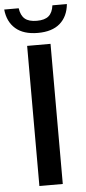

<svg xmlns="http://www.w3.org/2000/svg" viewBox="-98 -975 455 1010"><g transform="rotate(-5 129.5 -470.5)"><path d="M68 0V-740H191.5V0ZM130.5 -803Q55 -803 13 -839.5Q-29 -876 -35.5 -941H41Q46.5 -902.5 67.5 -884.8Q88.5 -867 130.5 -867Q172.5 -867 193.2 -884.8Q214 -902.5 219 -941H295.5Q289 -875.5 247.5 -839.2Q206 -803 130.5 -803Z"/></g></svg>

Font: Encode Sans Semi Condensed SemiBold
Style: Regular
Weight: 600
Width: 4
Designer: Multiple Designers
Foundry: Impallari Type
Version: Version 3.000; ttfautohint (v1.8.3) -l 8 -r 50 -G 200 -x 14 